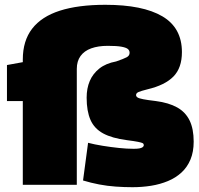

<svg xmlns="http://www.w3.org/2000/svg" viewBox="-20 -770 828 800"><path d="M75 0V-349H9V-499L75 -511V-522Q75 -600 114 -650.5Q153 -701 229.5 -725.5Q306 -750 419 -750Q575 -750 656.5 -702Q738 -654 738 -553Q738 -487 702.5 -451Q667 -415 595 -398Q567 -391 557 -386.5Q547 -382 547 -374Q547 -368 553 -364Q559 -360 577 -356.5Q595 -353 629 -349Q683 -342 718 -322.5Q753 -303 770 -268Q787 -233 787 -180Q787 -137 773.5 -105Q760 -73 736 -51Q712 -29 679.5 -15.5Q647 -2 609.5 4Q572 10 532 10Q498 10 462.5 7.5Q427 5 393 -1.5Q359 -8 326 -18L347 -175Q374 -168 408 -162.5Q442 -157 475.5 -153.5Q509 -150 537 -150Q551 -150 560 -151.5Q569 -153 574 -156.5Q579 -160 579 -165Q579 -171 574.5 -173.5Q570 -176 555 -179Q540 -182 509 -186Q447 -194 410 -214Q373 -234 357 -270.5Q341 -307 341 -363Q341 -402 354 -432.5Q367 -463 394 -484.5Q421 -506 464 -514Q496 -525 508 -531.5Q520 -538 520 -550Q520 -560 512.5 -566Q505 -572 485.5 -575.5Q466 -579 429 -579Q389 -579 360 -568.5Q331 -558 315.5 -536.5Q300 -515 300 -483V0Z"/></svg>

Font: Georama Black
Style: Regular
Weight: 900
Designer: Jean-Baptiste Levee
Foundry: Production Type
Version: Version 1.001